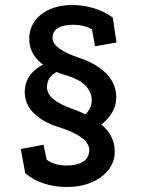

<svg xmlns="http://www.w3.org/2000/svg" viewBox="-20 -645 563 768"><path d="M268 -210Q353 -180 396 -137.5Q439 -95 439 -40Q439 3 413.5 35Q388 67 345 85Q302 103 248 103Q198 103 155.5 89Q113 75 81 48L63 -49L154 -66L167 -6Q182 5 201.5 11Q221 17 245 17Q290 17 313.5 1Q337 -15 337 -45Q337 -72 304.5 -95.5Q272 -119 210 -138Q147 -159 113 -194.5Q79 -230 79 -277Q79 -317 103 -347.5Q127 -378 170 -394L218 -363Q190 -350 179 -334Q168 -318 168 -296Q168 -270 193 -249Q218 -228 268 -210ZM284 -158Q347 -196 347 -243Q347 -277 321.5 -303Q296 -329 241 -345Q171 -365 134 -402Q97 -439 97 -488Q97 -530 119 -560.5Q141 -591 180 -608Q219 -625 268 -625Q314 -625 356 -612Q398 -599 431 -575L446 -475L360 -460L348 -528Q314 -546 274 -546Q234 -546 212 -533Q190 -520 190 -493Q190 -472 216 -452Q242 -432 296 -414Q368 -390 406.5 -349.5Q445 -309 445 -256Q445 -181 356 -126Z"/></svg>

Font: Podkova
Style: Bold
Weight: 700
Designer: Ilya Yudin
Foundry: Cyreal (www.cyreal.org)
Version: Version 2.102; ttfautohint (v1.8.1.43-b0c9)